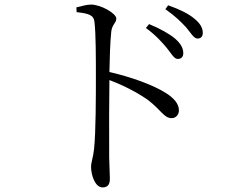

<svg xmlns="http://www.w3.org/2000/svg" viewBox="-20 -774 1040 837"><path d="M314 -721C367 -715 389 -709 392 -677C398 -627 398 -518 398 -438C398 -362 398 -198 390 -124C386 -86 377 -68 377 -46C377 -12 394 43 427 43C449 43 459 31 459 5C459 -12 457 -42 456 -86C455 -192 456 -356 457 -425C525 -399 579 -370 624 -339C684 -293 695 -259 728 -259C749 -259 760 -276 760 -293C760 -324 734 -349 704 -368C649 -403 554 -438 457 -460C458 -515 460 -588 465 -636C469 -669 487 -673 487 -693C487 -716 419 -754 377 -754C358 -754 339 -748 313 -742ZM616 -652C660 -620 686 -590 707 -565C728 -539 739 -517 755 -517C770 -517 779 -526 779 -542C779 -563 769 -583 744 -605C718 -627 680 -648 630 -669ZM701 -734C745 -703 769 -679 792 -654C813 -629 825 -606 841 -606C855 -606 864 -614 864 -631C864 -652 853 -672 827 -693C802 -714 764 -733 713 -751Z"/></svg>

Font: Source Han Serif K
Style: Regular
Weight: 400
Designer: Ryoko NISHIZUKA 西塚涼子 (kana & ideographs); Frank Grießhammer (Latin, Greek & Cyrillic); Wenlong ZHANG 张文龙 (bopomofo); San
Foundry: Adobe Systems Incorporated
Version: Version 1.001;PS 1.001;hotconv 16.6.54;makeotf.lib2.5.65590